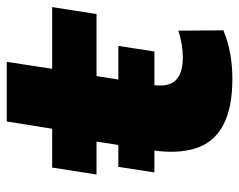

<svg xmlns="http://www.w3.org/2000/svg" viewBox="-88 -592 691 554"><g transform="rotate(-90 257.0 -314.5)"><path d="M307 11Q222 11 172.5 -16Q123 -43 106.5 -95Q90 -147 101 -221L126 -381H31L51 -509H163L184 -640H356L336 -509H514L494 -381H315L290 -223Q282 -175 302 -153.5Q322 -132 369 -132Q388 -132 408.5 -135.5Q429 -139 446 -145L447 -15Q413 -1 378.5 5Q344 11 307 11ZM37 -214 53 -318H402L386 -214Z"/></g></svg>

Font: Nunito Sans 6pt Black
Style: Italic
Weight: 900
Italic angle: -9°
Version: Version 3.101;gftools[0.9.27]